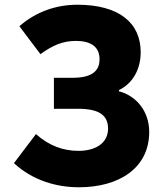

<svg xmlns="http://www.w3.org/2000/svg" viewBox="-20 -778 687 812"><path d="M314 14C482 14 611 -66 611 -220C611 -308 556 -373 483 -392V-397C543 -426 575 -487 575 -557C575 -682 483 -758 307 -758C216 -758 130 -727 62 -667L151 -549C201 -585 244 -605 301 -605C360 -605 401 -583 401 -528C401 -479 371 -449 286 -449H208V-318H309C396 -318 437 -293 437 -234C437 -174 386 -140 312 -140C248 -140 188 -161 132 -211L39 -88C118 -15 218 14 314 14Z"/></svg>

Font: ChiuKong Gothic MN Heavy
Style: Regular
Weight: 900
Designer: Ryoko NISHIZUKA 西塚涼子 (kana, bopomofo & ideographs); Paul D. Hunt (Latin, Greek & Cyrillic); Sandoll Communications 산돌커뮤니
Foundry: Adobe
Version: Version 1.300